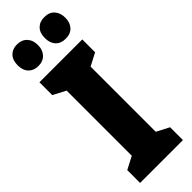

<svg xmlns="http://www.w3.org/2000/svg" viewBox="-305 -1012 963 963"><g transform="rotate(-45 177.0 -530.0)"><path d="M329 -66H25V-157L92 -192V-654L25 -689V-780H329V-689L262 -654V-192L329 -157ZM8 -917Q8 -954 27.5 -974Q47 -994 79 -994Q113 -994 132.5 -973Q152 -952 152 -917Q152 -883 132.5 -862Q113 -841 79 -841Q47 -841 27.5 -861Q8 -881 8 -917ZM201 -917Q201 -954 220.5 -974Q240 -994 273 -994Q308 -994 327 -973Q346 -952 346 -917Q346 -883 327 -862Q308 -841 273 -841Q239 -841 220 -861.5Q201 -882 201 -917Z"/></g></svg>

Font: Noto Sans Malayalam UI ExtraCondensed Black
Style: Regular
Weight: 900
Width: 2
Designer: Jelle Bosma - Monotype Design Team
Foundry: Monotype Imaging Inc.
Version: Version 2.104; ttfautohint (v1.8.4.7-5d5b)